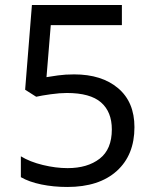

<svg xmlns="http://www.w3.org/2000/svg" viewBox="-20 -734 612 764"><path d="M275 -438Q385 -438 450 -383Q515 -328 515 -228Q515 -117 444.5 -53.5Q374 10 248 10Q193 10 144.5 0Q96 -10 63 -29V-112Q99 -90 150.5 -77.5Q202 -65 249 -65Q328 -65 376.5 -102.5Q425 -140 425 -219Q425 -289 382 -326.5Q339 -364 246 -364Q218 -364 182 -359Q146 -354 124 -349L80 -377L107 -714H465V-634H182L165 -427Q182 -430 211 -434Q240 -438 275 -438Z"/></svg>

Font: Noto Serif Ottoman Siyaq
Style: Regular
Weight: 400
Designer: Sérgio Martins
Version: Version 1.005; ttfautohint (v1.8.4.7-5d5b)